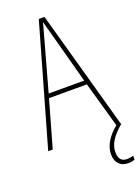

<svg xmlns="http://www.w3.org/2000/svg" viewBox="-172 -788 783 1077"><g transform="rotate(-20 219.5 -249.0)"><path d="M352 134C352 86 382 44 433 0H437L238 -715H204L0 0H27L106 -278H332L409 -6C356 37 325 86 325 138C325 189 355 217 399 217C415 217 430 214 439 210V187C431 190 415 193 401 193C368 193 352 173 352 134ZM243 -607 325 -303H113L197 -606C206 -638 213 -662 220 -691C228 -660 235 -637 243 -607Z"/></g></svg>

Font: Noto Sans Sinhala UI Condensed Thin
Style: Regular
Weight: 100
Width: 3
Designer: Jelle Bosma - Monotype Design Team
Foundry: Monotype Imaging Inc.
Version: Version 2.006